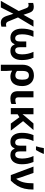

<svg xmlns="http://www.w3.org/2000/svg" viewBox="1729 -2589 1076 4622"><g transform="rotate(90 2267.0 -278.0)"><path d="M117.2 -553.2C93.3 -553.2 63 -548.3 25.9 -538.1V-418.9C44.9 -425.3 64 -428.2 82 -428.2C118.7 -428.2 139.6 -409.2 155.8 -363.8L221.2 -191.9L-23.9 240.2H134.8L288.1 -62L338.9 97.2C356 148.4 377.4 185.5 403.3 207.5C429.2 229.5 462.4 240.2 502.9 240.2C538.6 240.2 570.3 235.4 598.1 225.1V108.9C581.1 113.3 564.9 115.2 548.8 115.2C509.3 115.2 489.3 99.6 471.2 58.1L376 -173.8L598.1 -545.9H448.2L312 -305.2L275.9 -413.1C262.7 -453.1 249.5 -482.4 236.3 -501C210.4 -537.6 175.8 -553.2 117.2 -553.2Z M1181.6 9.8C1251 9.8 1305.2 -14.6 1343.8 -63.5C1382.3 -112.3 1401.9 -179.7 1401.9 -265.1C1401.9 -315.4 1397.9 -361.8 1390.1 -403.8C1381.8 -445.8 1367.7 -493.2 1346.7 -545.9H1203.6C1244.1 -460.4 1264.6 -368.2 1264.6 -268.1C1264.6 -162.1 1231 -106 1169.9 -106C1115.2 -106 1091.8 -140.1 1091.8 -228V-372.1H954.6V-228C954.6 -140.6 931.2 -106 877 -106C814.5 -106 781.7 -163.1 781.7 -270C781.7 -368.7 802.2 -460.4 842.8 -545.9H699.7C678.7 -493.7 664.6 -446.3 656.7 -403.8C648.9 -361.3 645 -315.4 645 -265.1C645 -180.2 664.1 -113.3 702.6 -64C741.2 -14.6 794.9 9.8 864.7 9.8C942.4 9.8 991.2 -21 1021 -92.8H1025.9C1052.7 -24.4 1102.1 9.8 1181.6 9.8Z M2027.8 -272.9C2027.8 -330.1 2017.1 -379.9 1996.1 -422.9C1953.6 -508.8 1874.5 -556.2 1773.4 -556.2C1690.4 -556.2 1626.5 -531.7 1581.5 -482.4C1536.1 -433.1 1513.7 -363.3 1513.7 -273.9V240.2H1663.6V103C1663.6 71.8 1661.1 28.3 1655.8 -27.8H1664.6C1706.1 -2.9 1751.5 9.8 1801.8 9.8C1872.6 9.8 1928.2 -15.1 1968.3 -64.9C2007.8 -114.7 2027.8 -184.1 2027.8 -272.9ZM1770.5 -436C1846.2 -436 1874.5 -387.7 1874.5 -272.9C1874.5 -157.7 1844.7 -109.9 1770.5 -109.9C1731.4 -109.9 1691.4 -124 1663.6 -151.9V-280.8C1663.6 -388.2 1696.8 -436 1770.5 -436Z M2150.9 -545.9V-170.9C2150.9 -50.3 2207 9.8 2330.6 9.8C2380.9 9.8 2423.3 1.5 2459 -15.1V-126C2422.4 -114.7 2391.1 -108.9 2364.7 -108.9C2325.7 -108.9 2299.8 -128.4 2299.8 -170.9V-545.9Z M2704.1 -284.2 2705.6 -324.2 2707 -402.8V-545.9H2558.1V0H2707V-164.1L2776.9 -208L2930.2 0H3100.1L2872.1 -295.9L3086.9 -545.9H2928.2L2774.9 -367.2L2706.1 -284.2Z M3481 -606H3567.9C3603.5 -664.1 3633.8 -723.6 3659.2 -784.2V-795.9H3521C3517.6 -768.6 3511.2 -736.8 3502.9 -701.2C3494.1 -665.5 3486.8 -638.7 3481 -621.1ZM3689.9 9.8C3759.3 9.8 3813.5 -14.6 3852.1 -63.5C3890.6 -112.3 3910.2 -179.7 3910.2 -265.1C3910.2 -315.4 3906.2 -361.8 3898.4 -403.8C3890.1 -445.8 3876 -493.2 3855 -545.9H3711.9C3752.4 -460.4 3772.9 -368.2 3772.9 -268.1C3772.9 -162.1 3739.3 -106 3678.2 -106C3623.5 -106 3600.1 -140.1 3600.1 -228V-372.1H3462.9V-228C3462.9 -140.6 3439.5 -106 3385.3 -106C3322.8 -106 3290 -163.1 3290 -270C3290 -368.7 3310.5 -460.4 3351.1 -545.9H3208C3187 -493.7 3172.9 -446.3 3165 -403.8C3157.2 -361.3 3153.3 -315.4 3153.3 -265.1C3153.3 -180.2 3172.4 -113.3 3210.9 -64C3249.5 -14.6 3303.2 9.8 3373 9.8C3450.7 9.8 3499.5 -21 3529.3 -92.8H3534.2C3561 -24.4 3610.4 9.8 3689.9 9.8Z M4170.9 0H4304.7C4356.9 -52.2 4398.4 -105 4429.7 -159.2C4460.4 -212.9 4483.4 -270 4497.6 -330.6C4511.7 -390.6 4519 -462.4 4519 -545.9H4368.7C4368.7 -448.7 4360.4 -367.7 4343.8 -303.2C4327.1 -238.8 4300.3 -181.6 4262.7 -131.8H4258.8L4225.1 -243.2L4118.7 -545.9H3965.8Z"/></g></svg>

Font: Noto Reveo Sans
Style: Bold
Weight: 700
Designer: Monotype Design team
Foundry: Monotype Imaging Inc.
Version: Version 1.04